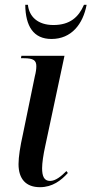

<svg xmlns="http://www.w3.org/2000/svg" viewBox="-20 -768 380 798"><path d="M194 -606C277 -606 325 -668 340 -748H329C307 -697 271 -664 202 -664C137 -664 101 -699 96 -748H85C86 -659 119 -606 194 -606ZM146 10C198 10 234 -18 262 -49L256 -57C234 -35 211 -16 188 -16C163 -16 155 -36 155 -69C155 -90 160 -125 168 -161L248 -536H69L67 -526H79C119 -526 131 -517 131 -493C131 -481 129 -467 125 -452L75 -209C64 -160 57 -116 57 -86C57 -24 88 10 146 10Z"/></svg>

Font: Noto Serif Display Condensed Medium
Style: Italic
Weight: 500
Width: 3
Italic angle: -12°
Designer: Monotype Design Team
Foundry: Monotype Imaging Inc.
Version: Version 2.009